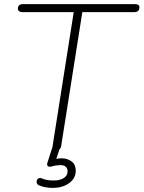

<svg xmlns="http://www.w3.org/2000/svg" viewBox="-20 -725 699 935"><path d="M254 6Q244 6 239.5 -0.5Q235 -7 237 -19L339 -666H89Q79 -666 73 -670.5Q67 -675 67 -683Q67 -694 74 -699.5Q81 -705 91 -705H637Q648 -705 653.5 -701Q659 -697 659 -689Q659 -678 652.5 -672Q646 -666 635 -666H381L278 -15Q277 -5 271 0.5Q265 6 254 6ZM236 190Q219 190 202 187Q185 184 171 178Q162 174 159.5 167Q157 160 159.5 153Q162 146 168.5 143Q175 140 184 144Q196 149 210 151.5Q224 154 243 154Q271 154 290 142.5Q309 131 309 109Q309 95 300 87Q291 79 274 79Q266 79 255 80.5Q244 82 234 85Q227 87 221.5 87Q216 87 213 84Q210 81 209.5 77Q209 73 212 64L239 -20H277L252 55L234 53Q247 50 258.5 48Q270 46 280 46Q309 46 329 61.5Q349 77 349 106Q349 143 317 166.5Q285 190 236 190Z"/></svg>

Font: Nunito ExtraLight
Style: Italic
Weight: 200
Italic angle: -9°
Designer: Vernon Adams
Foundry: Vernon Adams
Version: Version 3.602